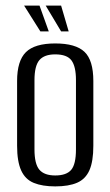

<svg xmlns="http://www.w3.org/2000/svg" viewBox="-20 -658 393 685"><path d="M177 7Q131 7 100.5 -5.5Q70 -18 55.5 -50Q41 -82 41 -138V-369Q41 -441 72.5 -472Q104 -503 177 -503Q250 -503 281.5 -473Q313 -443 313 -369V-138Q313 -82 299 -50.5Q285 -19 255 -6Q225 7 177 7ZM177 -32Q217 -32 234 -52Q251 -72 251 -125V-372Q251 -421 235 -442.5Q219 -464 177 -464Q138 -464 120.5 -443.5Q103 -423 103 -372V-125Q103 -73 120.5 -52.5Q138 -32 177 -32ZM225 -546H198L143 -638H198ZM154 -546H124L66 -638H121Z"/></svg>

Font: Alumni Sans Thin
Style: Regular
Weight: 400
Version: Version 1.018